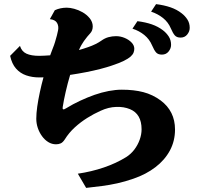

<svg xmlns="http://www.w3.org/2000/svg" viewBox="-20 -851 960 925"><path d="M539.1 -676.8Q560.5 -676.8 580.8 -668.2Q601.1 -659.7 614 -646Q627 -632.3 627 -616.2Q627 -606.9 623.5 -597.7Q620.1 -588.4 609.4 -578.6Q598.6 -568.8 577.1 -558.1Q555.7 -547.4 519 -535.2Q496.1 -527.3 464.1 -519Q432.1 -510.7 394.8 -503.4Q357.4 -496.1 317.9 -490.2Q305.7 -449.2 296.4 -408.4Q287.1 -367.7 282.2 -335.9Q280.3 -326.7 284.2 -324.5Q288.1 -322.3 299.8 -330.1Q331.5 -349.6 366.2 -365.7Q400.9 -381.8 435.1 -394Q470.2 -406.2 503.9 -412.6Q537.6 -418.9 566.9 -418.9Q625 -418.9 670.2 -407.2Q715.3 -395.5 753.9 -367.2Q823.2 -315.4 823.2 -227.1Q823.2 -171.9 798.6 -126Q773.9 -80.1 729 -45.7Q684.1 -11.2 623 9.8Q582.5 23.9 544.9 32.2Q507.3 40.5 470.5 45.2Q433.6 49.8 395 54.2L355 -14.2Q420.9 -23.9 480.5 -44.2Q540 -64.5 587.9 -94.2Q610.4 -108.4 627 -130.1Q643.6 -151.9 652.8 -177.5Q662.1 -203.1 662.1 -228Q662.1 -302.2 606 -325.2Q576.2 -337.4 540 -335.9Q521.5 -335.4 502.7 -330.8Q483.9 -326.2 463.9 -316.9Q432.1 -302.7 400.1 -282.7Q368.2 -262.7 340.1 -237.1Q312 -211.4 292 -179.2Q282.7 -165 272.7 -160.4Q262.7 -155.8 250 -155.8Q230 -155.8 212.6 -166.5Q195.3 -177.2 182.4 -195.1Q169.4 -212.9 162.1 -234.6Q154.8 -256.3 154.8 -278.8Q154.8 -304.7 159.4 -337.4Q164.1 -370.1 171.9 -406.5Q179.7 -442.9 189.5 -478.5Q184.1 -478 178.7 -478H168Q134.8 -478 106 -488Q77.1 -498 57.1 -520.8Q37.1 -543.5 28.8 -582L76.2 -629.9Q84.5 -603 107.4 -592.5Q130.4 -582 168.9 -582Q180.7 -582 193.8 -582.8Q207 -583.5 221.7 -584.5Q225.6 -594.7 229 -604.2Q232.4 -613.8 235.8 -622.1Q240.2 -632.3 245.1 -648.4Q250 -664.6 254.2 -680.4Q258.3 -696.3 259.8 -705.1Q263.7 -725.1 254.9 -740.5Q246.1 -755.9 220.2 -758.8L244.1 -801.8Q270.5 -814 301.8 -814Q317.4 -814 337.6 -808.6Q357.9 -803.2 377.7 -792Q397.5 -780.8 412.1 -763.2Q418.9 -754.9 422.9 -744.6Q426.8 -734.4 426.8 -724.1Q426.8 -703.1 414.1 -689.9Q408.7 -684.6 400.4 -674.3Q392.1 -664.1 384.3 -653.1Q376.5 -642.1 372.1 -633.8Q369.1 -628.9 366.2 -622.8Q363.3 -616.7 360.4 -609.9L382.8 -616.7Q394 -620.1 404.8 -624Q422.4 -629.9 439.7 -638.4Q457 -647 467.8 -654.8Q485.4 -667.5 503.2 -672.1Q521 -676.8 539.1 -676.8ZM642.1 -749Q681.2 -744.1 711.4 -733.6Q741.7 -723.1 765.1 -705.1Q781.7 -692.4 793 -675Q804.2 -657.7 804.2 -634.8Q804.2 -617.7 792.2 -602.8Q780.3 -587.9 759.8 -587.9Q741.2 -587.9 731.9 -598.4Q722.7 -608.9 712.9 -631.8Q700.2 -662.1 675.3 -682.4Q650.4 -702.6 618.2 -712.9ZM731.9 -831.1Q771 -826.2 801.5 -815.7Q832 -805.2 855 -787.1Q871.6 -774.4 882.8 -757.1Q894 -739.7 894 -716.8Q894 -699.7 882.1 -684.8Q870.1 -669.9 850.1 -669.9Q831.5 -669.9 822.3 -680.4Q813 -690.9 803.2 -713.9Q790.5 -744.1 765.4 -764.2Q740.2 -784.2 708 -794.9Z"/></svg>

Font: BIZ UDPMincho
Style: Bold
Weight: 700
Designer: TypeBank Co., Ltd.
Foundry: Morisawa Inc.
Version: Version 1.06